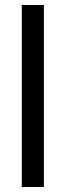

<svg xmlns="http://www.w3.org/2000/svg" viewBox="-20 -745 262 765"><path d="M154.8 0H66.9V-725.1H154.8Z"/></svg>

Font: Libra Sans Modern
Style: Regular
Weight: 400
Foundry: Stefan Peev, Context Ltd
Version: Version 1.000